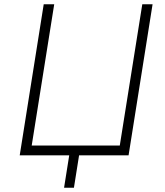

<svg xmlns="http://www.w3.org/2000/svg" viewBox="-20 -725 770 896"><path d="M279 151 303 0H72L184 -705H233L128 -46H539L644 -705H692L580 0H349L325 151Z"/></svg>

Font: Nunito Sans 7pt SemiCondensed ExtraLight
Style: Italic
Weight: 250
Width: 4
Italic angle: -9°
Designer: Vernon Adams
Foundry: Vernon Adams
Version: Version 3.101;gftools[0.9.27]